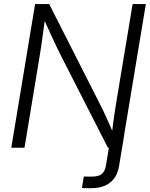

<svg xmlns="http://www.w3.org/2000/svg" viewBox="-20 -748 761 972"><path d="M394.5 204.1 404.3 145.5Q412.6 146 425.5 146Q438.5 146 445.3 146Q479.5 146 495.6 132.6Q511.7 119.1 516.6 88.4L541.5 -62.5H608.4L583 91.3Q573.7 147.5 537.8 176Q502 204.6 441.4 204.6Q428.2 204.6 416 204.6Q403.8 204.6 394.5 204.1ZM37.1 0 157.7 -727.5H229L481.9 -229Q491.7 -210.4 503.7 -185.1Q515.6 -159.7 528.8 -130.6Q542 -101.6 554.2 -72.3L545.4 -63Q548.3 -91.3 552.7 -123.3Q557.1 -155.3 561.5 -184.6Q565.9 -213.9 569.3 -233.9L651.4 -727.5H718.3L597.7 0H526.4L290 -463.4Q279.3 -484.4 265.6 -512.9Q252 -541.5 235.6 -577.1Q219.2 -612.8 200.2 -655.8L210 -668Q203.6 -621.1 198.2 -582.8Q192.9 -544.4 188.7 -514.6Q184.6 -484.9 180.7 -463.9L104 0Z"/></svg>

Font: Inter 28pt Light
Style: Italic
Weight: 300
Italic angle: -9.3988°
Designer: Rasmus Andersson
Foundry: rsms
Version: Version 4.001;git-66647c0bb